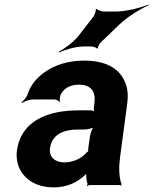

<svg xmlns="http://www.w3.org/2000/svg" viewBox="-20 -800 662 830"><path d="M500 -128 530 -352C534 -383 533 -410 525 -433C503 -501 442 -538 344 -538C275 -538 216 -519 173 -488C143 -467 114 -436 101 -397C97 -382 83 -365 73 -358L76 -355C85 -362 108 -370 123 -370H216C224 -370 234 -364 236 -359L239 -361C237 -366 239 -383 242 -390C255 -419 285 -434 321 -434C374 -434 395 -404 388 -353L386 -338C385 -331 386 -318 389 -314L392 -317C389 -321 376 -323 369 -323H321C187 -323 71 -279 53 -148C50 -125 53 -104 59 -85C78 -30 131 10 212 10C269 10 312 -11 344 -40C349 -44 355 -50 357 -54L354 -55C352 -51 353 -43 353 -37C353 -26 355 -16 358 -7C359 -5 357 1 356 3L358 5C359 3 364 0 367 0H499C501 0 503 2 504 3L506 1C505 0 504 -2 504 -4C504 -5 506 -7 506 -7L503 -10C494 -43 493 -80 500 -128ZM196 -159C204 -218 254 -240 315 -240H344C358 -240 383 -246 391 -253L388 -256C380 -249 371 -225 369 -211L362 -162C362 -159 360 -145 362 -143L365 -146C363 -148 354 -141 352 -138C331 -115 297 -98 257 -98C218 -98 191 -122 196 -159ZM383 -727 321 -647C299 -619 259 -589 235 -577L236 -573C260 -585 307 -599 341 -599H376C382 -599 398 -594 399 -590L403 -591C402 -596 410 -611 415 -616L495 -693C531 -728 588 -762 622 -777L621 -780C587 -766 524 -750 478 -750H428C420 -750 400 -757 397 -762L394 -761C396 -755 389 -734 383 -727Z"/></svg>

Font: Asimov
Style: EdgeIt
Weight: 500
Designer: Google
Version: Version 2.000980: 2014